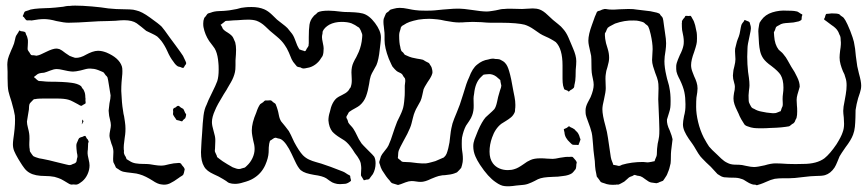

<svg xmlns="http://www.w3.org/2000/svg" viewBox="-20 -617 3090 684"><path d="M74 -545Q71 -547 65 -556Q61 -558 61 -560L63 -564Q64 -566 65.5 -570.5Q67 -575 69 -576Q70 -577 71.5 -577Q73 -577 74 -578Q79 -579 89 -583Q103 -586 120.5 -587Q138 -588 143 -588Q155 -588 177 -590L205 -593Q209 -594 215 -595Q221 -596 230 -596Q235 -597 248 -597Q273 -597 307.5 -594Q342 -591 366 -587Q394 -584 422 -584Q428 -584 442 -583.5Q456 -583 465 -580Q485 -576 515 -554Q546 -532 556 -522Q564 -513 585 -483Q591 -474 605 -456Q625 -429 632 -418Q634 -414 641 -399Q641 -398 642.5 -395Q644 -392 643 -391Q643 -389 641.5 -387Q640 -385 639 -384Q635 -376 633 -375H632Q629 -375 623 -378Q621 -379 617.5 -379.5Q614 -380 613 -381Q605 -386 598 -397Q586 -412 576 -435Q567 -455 555 -471Q546 -482 540 -487Q533 -492 521 -497.5Q509 -503 501 -507Q500 -508 484 -521L467 -534Q451 -545 422 -545Q411 -545 391 -543L364 -542Q335 -542 294 -539Q278 -538 259.5 -537Q241 -536 224 -536Q209 -536 181 -542Q156 -549 137 -549Q119 -549 92 -544Q88 -545 82.5 -544.5Q77 -544 74 -545ZM633 5Q631 8 625.5 11Q620 14 618 16Q599 30 585 36.5Q571 43 555 40Q542 39 523 26Q512 19 500 13Q488 7 477 4Q469 1 449 -1Q430 -3 420.5 -5Q411 -7 402 -14Q395 -18 393 -20Q392 -22 389 -29L384 -39Q383 -43 383 -51L384 -76Q384 -89 377 -105Q370 -126 370 -134Q370 -141 372.5 -153Q375 -165 375 -171Q375 -179 371.5 -192.5Q368 -206 368 -212L367 -223Q367 -225 370 -249Q374 -267 374 -277Q374 -279 368 -314Q365 -334 363 -341Q361 -345 358.5 -347Q356 -349 355 -351L350 -358Q348 -360 344 -361.5Q340 -363 338 -364Q320 -372 309 -372Q297 -374 284 -370.5Q271 -367 267 -366Q249 -362 240 -362Q234 -362 222 -364Q215 -365 203 -368Q191 -371 182 -371Q172 -371 158.5 -365.5Q145 -360 137 -358Q134 -358 127 -357Q120 -356 116 -354Q112 -352 109.5 -349.5Q107 -347 105 -346Q104 -345 103 -344.5Q102 -344 101 -343Q101 -342 102.5 -340.5Q104 -339 105 -339Q113 -331 117 -329Q120 -328 128 -328Q146 -326 154 -326Q208 -326 235 -322Q244 -321 253.5 -318Q263 -315 269 -310Q270 -309 273 -303Q279 -297 280 -292Q284 -284 284 -270Q285 -266 284.5 -262Q284 -258 285 -254V-249Q283 -247 275 -243Q274 -242 272.5 -241Q271 -240 270 -240Q266 -240 257 -246Q251 -249 241 -254.5Q231 -260 223 -262Q209 -266 181 -266H138Q120 -266 111 -265Q109 -264 105.5 -264Q102 -264 100 -263Q96 -259 96 -259Q87 -250 86 -248Q84 -245 83.5 -237.5Q83 -230 83 -227Q82 -219 79.5 -206Q77 -193 76 -184Q76 -175 79.5 -162Q83 -149 84 -141Q85 -135 85 -122Q85 -117 84.5 -109Q84 -101 85 -90Q86 -87 86 -83Q86 -79 87 -77Q87 -77 93 -68Q94 -67 96 -64Q98 -61 100 -60Q101 -59 103.5 -58.5Q106 -58 107 -57Q120 -52 131 -51Q157 -46 175 -41L216 -31Q227 -28 230 -29Q232 -29 234 -30Q236 -31 238 -32Q248 -35 250 -38Q252 -39 253 -44Q254 -49 254 -51Q256 -57 256 -60Q256 -65 254 -73Q252 -89 252 -96V-101Q252 -105 257 -115Q257 -116 259 -120Q261 -124 262 -125Q266 -128 275 -130Q276 -131 278.5 -132Q281 -133 283 -133Q285 -133 289 -124Q294 -120 295 -115Q297 -112 294 -107L293 -84Q292 -80 292 -71Q292 -65 295.5 -50.5Q299 -36 299 -28Q299 -12 292 3.5Q285 19 273 29Q269 32 264 35.5Q259 39 255 40Q252 41 247.5 40.5Q243 40 241 40Q239 40 237 40.5Q235 41 232 40Q230 40 227.5 38.5Q225 37 223 36Q219 34 208 27Q197 20 187 17Q184 16 174 13Q158 10 141 10Q105 10 86 -1Q75 -7 67 -17.5Q59 -28 53 -38Q47 -48 45 -51Q35 -68 30.5 -79Q26 -90 26 -103Q26 -110 27.5 -121.5Q29 -133 30 -140Q35 -178 33 -205Q31 -220 21 -255Q13 -279 10 -292Q7 -307 7 -338V-361L6 -387Q6 -394 8 -406Q10 -415 20 -438Q24 -446 30 -462Q32 -468 33.5 -476Q35 -484 37 -489Q39 -493 46 -503Q48 -508 49 -508Q50 -509 51.5 -507.5Q53 -506 54 -506Q56 -506 62 -505Q68 -504 70 -502Q71 -501 72 -497Q73 -493 74 -492Q75 -490 76.5 -486.5Q78 -483 78 -481Q80 -475 79.5 -466.5Q79 -458 79 -455Q79 -452 78.5 -447Q78 -442 79 -439Q81 -435 85 -430Q88 -424 91 -421Q93 -420 101 -420Q104 -420 107 -419Q110 -418 112 -419Q114 -419 118.5 -420.5Q123 -422 125 -423Q128 -424 144 -432Q168 -444 181 -444Q184 -444 192 -442Q194 -441 196.5 -439.5Q199 -438 201 -437Q206 -433 213 -428Q220 -423 228 -418L241 -413Q243 -413 244.5 -412Q246 -411 249 -411Q266 -410 288 -423Q292 -425 297 -427.5Q302 -430 308 -432Q320 -436 328 -436H331Q343 -436 359 -430Q404 -411 414 -381Q416 -376 416 -364Q416 -352 415 -346Q414 -337 413 -323.5Q412 -310 412 -293Q414 -247 418 -225Q420 -209 422 -203Q423 -197 425 -183.5Q427 -170 427 -159Q427 -147 426 -138.5Q425 -130 424 -124Q420 -98 421 -84Q422 -81 421.5 -77Q421 -73 422 -70Q423 -65 428 -58L431 -50L441 -44Q451 -37 463.5 -35Q476 -33 490 -33Q504 -33 513 -32Q519 -31 531.5 -29Q544 -27 554 -27Q566 -27 583 -32Q601 -36 611 -36Q612 -36 616.5 -36.5Q621 -37 623 -35Q625 -35 628 -29Q636 -21 638 -14Q635 2 633 5ZM632 -189Q630 -185 629 -185Q627 -184 620 -187Q618 -188 614 -188.5Q610 -189 609 -190Q607 -191 607 -192Q607 -193 606 -194Q598 -205 597 -208Q596 -210 596.5 -213.5Q597 -217 597 -219Q597 -220 596.5 -224Q596 -228 598 -230Q598 -231 601 -232.5Q604 -234 605 -234Q611 -240 615 -240Q618 -240 624 -234Q632 -230 633 -229Q635 -226 640 -214Q643 -211 643 -210V-208Q643 -204 640 -196ZM274 -179Q274 -178 273 -176Q272 -174 271 -175Q270 -175 272 -177L273 -188Q273 -191 274 -191Q278 -186 277 -183Z M1262 -242Q1256 -237 1246.5 -232Q1237 -227 1234 -225Q1225 -219 1225 -219Q1223 -218 1221.5 -215Q1220 -212 1219 -210Q1218 -208 1216 -205Q1214 -202 1214 -200Q1214 -197 1215.5 -194.5Q1217 -192 1218 -190L1221 -180Q1225 -174 1230 -169Q1235 -164 1239 -158Q1243 -152 1245.5 -147Q1248 -142 1250 -138Q1258 -120 1268 -106Q1271 -102 1289 -84Q1306 -67 1306 -67L1313 -59Q1318 -50 1318 -35Q1318 -14 1308 4Q1309 2 1298 17L1295 21Q1292 23 1284 23Q1283 24 1280.5 24.5Q1278 25 1276 25Q1275 24 1270 15Q1269 13 1267.5 11Q1266 9 1266 7V3L1267 -18Q1267 -24 1265 -36Q1262 -47 1254 -58.5Q1246 -70 1244 -72Q1228 -98 1216 -109Q1208 -117 1192 -126Q1174 -137 1164 -148Q1152 -163 1150 -188Q1150 -203 1155 -218Q1162 -253 1180 -268Q1185 -272 1198.5 -278.5Q1212 -285 1218 -291Q1222 -294 1226 -302Q1227 -303 1228.5 -305Q1230 -307 1230 -309Q1234 -320 1233 -336.5Q1232 -353 1232 -359Q1232 -379 1239 -394Q1244 -405 1249 -413Q1257 -429 1258 -432Q1268 -456 1270 -482Q1270 -485 1270.5 -488.5Q1271 -492 1270 -496Q1269 -499 1267.5 -502.5Q1266 -506 1265 -509Q1262 -515 1261 -516Q1260 -519 1255 -521Q1246 -528 1232 -534Q1218 -539 1197 -539Q1172 -539 1153 -529Q1136 -519 1130 -506Q1129 -504 1129 -498Q1127 -490 1127 -485Q1127 -478 1130 -464.5Q1133 -451 1133 -445Q1133 -429 1130 -420Q1130 -418 1124 -410Q1116 -396 1102.5 -386.5Q1089 -377 1074 -375Q1066 -373 1061 -373Q1056 -373 1050 -377Q1048 -377 1044 -378Q1040 -379 1038 -380L1033 -386Q1023 -397 1019 -406Q1016 -414 1009 -430Q1002 -446 994 -457Q984 -472 966.5 -486.5Q949 -501 942 -507Q939 -510 924.5 -523.5Q910 -537 894 -543Q882 -547 864 -547Q850 -547 826 -545Q816 -545 794 -543Q786 -543 783 -542Q781 -541 780 -539.5Q779 -538 777 -537L768 -530L766 -529Q766 -528 768 -526Q772 -520 773 -516Q777 -509 791 -501Q807 -491 811 -482L818 -466Q821 -454 821 -440Q821 -426 819 -402V-385Q819 -368 817 -360Q813 -342 803 -324.5Q793 -307 791 -304Q790 -301 777 -281Q753 -242 746 -224Q735 -200 735 -182Q735 -170 741 -150Q747 -130 747 -120V-113L746 -87Q746 -86 745.5 -82.5Q745 -79 746 -76L751 -65Q752 -64 752.5 -61Q753 -58 754 -57L763 -50Q770 -44 790 -32L809 -21Q824 -15 830 -15H832Q837 -15 841 -17Q843 -18 846.5 -18.5Q850 -19 852 -20Q854 -21 860 -27Q872 -38 879.5 -54Q887 -70 887 -86Q887 -100 882 -117Q881 -122 879 -132.5Q877 -143 877 -152Q877 -179 893 -216Q899 -235 907 -246L916 -252Q918 -253 920 -255.5Q922 -258 925 -259H933Q935 -259 939.5 -259.5Q944 -260 946 -259Q948 -258 953 -253Q954 -252 957.5 -250Q961 -248 962 -246Q964 -242 966 -235.5Q968 -229 969 -226Q971 -220 973.5 -206.5Q976 -193 982 -184Q983 -183 996 -167L1009 -150Q1014 -142 1028 -111Q1045 -79 1059 -64Q1069 -54 1081 -48.5Q1093 -43 1106 -39.5Q1119 -36 1125 -34Q1156 -24 1196 -8Q1208 -4 1220 5Q1221 5 1223.5 6.5Q1226 8 1227 9Q1228 11 1228 14Q1228 17 1229 19Q1229 20 1230 23Q1231 26 1230 27Q1230 28 1227.5 29.5Q1225 31 1224 32Q1215 38 1207 38L1191 39Q1181 39 1172 36Q1164 34 1154.5 27Q1145 20 1142 18Q1129 10 1099 6Q1082 3 1071 -0.5Q1060 -4 1051 -11Q1041 -21 1031 -43Q1027 -51 1018.5 -69.5Q1010 -88 1000 -102Q991 -115 981 -121Q979 -122 975.5 -123Q972 -124 970 -124Q969 -124 965.5 -125.5Q962 -127 960 -126Q957 -126 952.5 -122.5Q948 -119 946 -118Q945 -117 944 -117Q943 -117 942 -115Q941 -114 940.5 -110.5Q940 -107 939 -105Q937 -94 937 -74Q936 -54 925 -29Q911 2 882 19Q869 27 846 33Q831 38 817 38Q806 38 797 35Q794 34 790.5 31.5Q787 29 786 28Q777 22 759 12Q753 9 741 3.5Q729 -2 720.5 -8.5Q712 -15 707 -24Q696 -42 696 -75Q696 -86 697 -96Q698 -106 698 -115L700 -142Q702 -181 705 -205Q708 -229 716 -244Q720 -256 735 -286Q749 -314 754 -328Q759 -344 759 -369Q759 -385 758 -393Q756 -419 749 -436Q746 -444 737.5 -454.5Q729 -465 725 -471Q710 -494 705 -520Q704 -524 704 -533Q704 -544 707 -551Q708 -554 709.5 -555.5Q711 -557 712 -558Q714 -560 716 -563.5Q718 -567 721 -569Q723 -570 726 -570.5Q729 -571 731 -572Q743 -577 760.5 -577.5Q778 -578 786 -579Q798 -580 807.5 -582Q817 -584 824 -585Q839 -590 854 -591Q861 -592 876 -592Q902 -592 921 -584Q935 -578 949 -564.5Q963 -551 967 -547Q974 -541 985.5 -532.5Q997 -524 1004 -517Q1005 -516 1017 -501Q1025 -492 1030.5 -477Q1036 -462 1039 -455Q1045 -443 1047 -441Q1048 -440 1049.5 -440Q1051 -440 1052 -439L1062 -436Q1063 -436 1064.5 -435Q1066 -434 1067 -435Q1069 -435 1073 -444Q1079 -452 1079 -454Q1080 -456 1079.5 -458Q1079 -460 1080 -462V-484Q1080 -512 1082.5 -529Q1085 -546 1097 -559Q1099 -562 1101.5 -563.5Q1104 -565 1106 -567L1112 -573Q1123 -579 1151 -579Q1167 -579 1199 -575Q1207 -574 1224 -574Q1229 -574 1244.5 -573Q1260 -572 1272 -569Q1295 -563 1316 -535Q1337 -507 1337 -484Q1337 -476 1335.5 -463Q1334 -450 1333 -442Q1329 -403 1321 -385Q1317 -377 1310.5 -366Q1304 -355 1301 -347Q1297 -335 1295 -318Q1291 -293 1284 -274Q1277 -255 1262 -242Z M2018 0Q2006 8 1986 10Q1968 13 1950 13Q1946 13 1931.5 14Q1917 15 1906 18Q1898 20 1884 28Q1872 34 1866 36Q1855 41 1840 42Q1825 43 1819 44Q1793 48 1778 46Q1764 45 1746 32Q1719 14 1690 -30Q1679 -47 1674 -59Q1666 -77 1666 -96Q1666 -108 1670.5 -120.5Q1675 -133 1683 -152Q1697 -184 1710 -199L1733 -220Q1741 -228 1741 -228Q1747 -236 1751 -255Q1753 -268 1761 -294Q1766 -307 1766 -312Q1766 -314 1763 -326Q1763 -330 1762 -332Q1760 -334 1757.5 -336Q1755 -338 1754 -339Q1742 -351 1726 -353H1723L1709 -352Q1708 -351 1706 -351.5Q1704 -352 1703 -351Q1702 -351 1693 -342Q1673 -323 1669 -283Q1667 -273 1667 -266Q1667 -261 1667.5 -241.5Q1668 -222 1662 -206Q1659 -197 1651.5 -186Q1644 -175 1640 -169Q1631 -152 1626 -127Q1625 -120 1625 -105Q1625 -91 1626 -83Q1627 -77 1628 -68.5Q1629 -60 1629 -50Q1629 -40 1626 -29L1623 -19L1616 -11Q1608 -3 1608 -3Q1606 -2 1598 1Q1587 5 1565 7Q1561 7 1556 7.5Q1551 8 1543 10Q1535 12 1516 20Q1494 31 1479 31Q1471 31 1462.5 29.5Q1454 28 1446 28Q1437 28 1425 32.5Q1413 37 1408 39Q1399 42 1398 42Q1397 42 1388 39L1378 36Q1375 35 1372 31.5Q1369 28 1368 26Q1357 15 1341 -11Q1336 -20 1333 -32Q1331 -36 1331 -40Q1331 -41 1334 -50L1337 -60Q1340 -67 1350 -79Q1361 -92 1364 -99Q1372 -116 1381 -145Q1385 -158 1395 -184Q1399 -192 1405 -204.5Q1411 -217 1414 -226Q1419 -239 1421 -268Q1422 -276 1422 -290V-312Q1425 -330 1423 -336Q1423 -338 1420.5 -340.5Q1418 -343 1417 -345Q1414 -351 1412 -353Q1409 -356 1403 -358.5Q1397 -361 1393 -364Q1387 -369 1378 -380Q1376 -383 1365 -408Q1350 -447 1350 -474V-491Q1350 -502 1349 -507Q1349 -512 1347.5 -521.5Q1346 -531 1346 -539Q1346 -546 1347 -550L1351 -560Q1354 -568 1355 -569Q1356 -571 1364 -576Q1370 -583 1372 -583Q1374 -584 1377.5 -584.5Q1381 -585 1383 -586Q1393 -589 1404 -589Q1417 -589 1433.5 -585.5Q1450 -582 1459 -581Q1471 -579 1497 -579Q1518 -579 1528 -580L1558 -583Q1600 -587 1620 -586Q1630 -586 1658 -582Q1696 -576 1714 -576Q1721 -576 1733 -578Q1747 -580 1755 -582Q1759 -583 1764 -584Q1769 -585 1776 -585Q1783 -586 1797 -586L1840 -585Q1849 -585 1858.5 -586Q1868 -587 1878 -587Q1892 -587 1903 -583Q1916 -578 1930 -564.5Q1944 -551 1950 -546Q1957 -540 1968.5 -531Q1980 -522 1986 -514Q1997 -502 2005 -483.5Q2013 -465 2015 -460Q2016 -457 2021.5 -444.5Q2027 -432 2030 -420.5Q2033 -409 2033 -399Q2033 -388 2031 -368Q2031 -361 2030.5 -344.5Q2030 -328 2027 -317Q2026 -315 2026 -311.5Q2026 -308 2024 -304Q2019 -299 2011 -295Q2007 -291 2007 -291Q2005 -291 2004 -292Q2003 -293 2002 -294Q1991 -298 1990 -299Q1989 -301 1988 -305.5Q1987 -310 1986 -312Q1984 -323 1984 -336Q1984 -349 1984 -353V-384Q1984 -443 1960 -467Q1953 -472 1942 -478Q1935 -482 1923.5 -487Q1912 -492 1904 -497Q1898 -501 1881.5 -512.5Q1865 -524 1849 -529Q1838 -532 1816 -534Q1793 -536 1765 -536Q1737 -536 1728 -536Q1717 -536 1695 -538L1664 -539L1638 -538Q1630 -537 1614 -537Q1598 -537 1566 -543Q1549 -547 1538 -548Q1518 -550 1509 -550Q1490 -550 1470 -547Q1451 -543 1439.5 -539Q1428 -535 1418 -528Q1416 -527 1413.5 -525.5Q1411 -524 1410 -522Q1407 -519 1407 -514Q1402 -501 1402 -491Q1402 -463 1406 -450Q1406 -448 1407 -444Q1408 -440 1409 -438Q1410 -434 1416 -430L1422 -422Q1424 -421 1438 -415Q1444 -412 1466 -408Q1480 -406 1487 -404L1497 -398L1507 -393Q1509 -392 1511 -388Q1513 -384 1515 -382Q1518 -378 1520 -367Q1520 -365 1520.5 -362Q1521 -359 1520 -355Q1519 -351 1517.5 -348Q1516 -345 1515 -343Q1514 -340 1503 -324Q1491 -305 1489 -299Q1487 -291 1484.5 -278.5Q1482 -266 1478 -257Q1474 -249 1467.5 -238Q1461 -227 1458 -219Q1454 -210 1451 -197Q1448 -184 1446 -177Q1443 -164 1431 -140Q1425 -128 1417 -114Q1404 -90 1401 -82Q1398 -74 1398 -60Q1398 -59 1397.5 -56.5Q1397 -54 1398 -53Q1400 -51 1401.5 -50Q1403 -49 1404 -48Q1406 -47 1408 -44.5Q1410 -42 1413 -41Q1415 -40 1421 -40L1442 -39Q1449 -38 1467 -36Q1485 -34 1498 -35Q1506 -36 1516.5 -39Q1527 -42 1531 -43L1554 -53L1561 -56Q1568 -62 1571 -69.5Q1574 -77 1577 -89Q1582 -108 1584 -133Q1586 -151 1588 -160Q1591 -177 1598 -194Q1605 -211 1607 -216L1618 -244L1630 -281Q1642 -323 1651 -341Q1663 -374 1680 -387Q1698 -402 1719 -405Q1735 -410 1744 -407Q1747 -407 1753.5 -406.5Q1760 -406 1763 -404Q1767 -402 1772 -399Q1777 -396 1780 -392Q1788 -384 1794 -363Q1801 -340 1809 -292Q1810 -287 1813 -272Q1816 -257 1816 -243Q1816 -233 1815 -228Q1815 -221 1814 -218Q1809 -206 1800.5 -199Q1792 -192 1782 -186Q1772 -180 1766 -176Q1744 -159 1733 -127Q1724 -102 1724 -77Q1724 -51 1736 -35Q1745 -23 1759 -17Q1773 -11 1789 -11Q1803 -11 1814 -15Q1825 -18 1845 -32Q1858 -42 1870 -47Q1883 -53 1905 -53Q1920 -53 1927 -52L1949 -51Q1957 -51 1975 -55Q1997 -59 2007 -58Q2009 -58 2014 -58.5Q2019 -59 2021 -57Q2023 -55 2025 -52.5Q2027 -50 2028 -49Q2029 -48 2031 -45.5Q2033 -43 2034 -40Q2035 -39 2034.5 -37.5Q2034 -36 2034 -35Q2033 -32 2033 -27Q2033 -22 2031 -15Q2021 -2 2018 0ZM2040 -141Q2042 -138 2043 -135Q2044 -132 2045 -129Q2045 -127 2048 -121Q2048 -119 2046 -114Q2044 -109 2043 -106Q2042 -105 2042 -103.5Q2042 -102 2041 -101Q2039 -100 2037.5 -100.5Q2036 -101 2035 -101H2027Q2021 -101 2019 -102Q2018 -102 2011 -109Q1992 -126 1991 -145Q1991 -147 1989.5 -151.5Q1988 -156 1989 -157Q1990 -158 1994.5 -159.5Q1999 -161 2000 -162Q2005 -167 2007 -167Q2009 -167 2012 -164Q2020 -161 2027 -156Q2029 -153 2033.5 -149Q2038 -145 2040 -141Z M2371 -80Q2370 -71 2370 -57.5Q2370 -44 2369 -35Q2365 -15 2359 -2Q2356 8 2347 20L2342 27L2329 32Q2327 33 2325 34Q2323 35 2321 35Q2320 36 2317 35.5Q2314 35 2313 35L2299 33Q2291 31 2279.5 22Q2268 13 2262 11Q2254 9 2251 9Q2242 6 2241 6Q2238 7 2236 8Q2234 9 2233 10Q2226 12 2221 15Q2216 19 2212 23Q2208 27 2204 30Q2190 38 2185 40Q2182 41 2179.5 40.5Q2177 40 2174 41Q2149 43 2133 36Q2130 35 2126.5 34Q2123 33 2120 31L2113 21L2106 12L2104 1Q2101 -11 2100 -25Q2099 -39 2099 -43Q2098 -53 2096 -67Q2094 -81 2093 -99Q2092 -108 2091 -121.5Q2090 -135 2088 -144Q2085 -158 2072 -192Q2071 -195 2069.5 -199Q2068 -203 2067 -208Q2066 -212 2066 -224Q2066 -236 2073.5 -251Q2081 -266 2084 -271Q2095 -297 2095 -315Q2095 -324 2092 -337Q2089 -350 2088 -359Q2087 -369 2087 -388Q2087 -408 2086 -418Q2085 -424 2081 -441Q2080 -445 2078 -454.5Q2076 -464 2076 -472Q2076 -494 2089 -529Q2092 -536 2095.5 -547Q2099 -558 2103 -566Q2104 -568 2105 -571Q2106 -574 2108 -576Q2109 -577 2112 -578Q2115 -579 2117 -579Q2127 -584 2130 -584Q2132 -585 2135 -585Q2140 -585 2144 -584Q2148 -583 2152 -583Q2164 -582 2189 -584L2219 -585Q2238 -585 2247 -583Q2293 -577 2297 -577Q2303 -576 2320 -572L2328 -569Q2331 -568 2333 -563Q2340 -556 2341 -553L2343 -544L2346 -522L2349 -501Q2353 -477 2353 -463Q2353 -451 2351 -436.5Q2349 -422 2348 -416L2347 -399Q2347 -377 2354 -347Q2356 -337 2360 -324Q2364 -311 2365 -303Q2369 -284 2369 -257Q2369 -241 2368 -234Q2367 -226 2364 -217Q2361 -208 2360 -204L2356 -191Q2355 -174 2366 -152Q2374 -132 2376 -121Q2375 -109 2371 -80ZM2329 -157Q2329 -171 2325 -263L2326 -302Q2326 -320 2324 -328Q2322 -338 2314 -358Q2310 -369 2306.5 -381Q2303 -393 2303 -403Q2303 -413 2304 -422.5Q2305 -432 2305 -442Q2305 -464 2298 -495Q2293 -516 2290 -521Q2289 -524 2285.5 -527Q2282 -530 2280 -531Q2274 -537 2273 -537Q2270 -539 2257 -542Q2250 -544 2237 -544Q2205 -545 2171 -533Q2165 -530 2152 -523L2145 -518Q2143 -515 2141.5 -511.5Q2140 -508 2139 -505L2135 -498V-490Q2135 -481 2139 -463Q2140 -459 2145 -443Q2150 -427 2150 -411Q2150 -398 2144 -378Q2139 -364 2138 -352Q2137 -347 2137 -336L2138 -303Q2138 -290 2132 -264Q2126 -240 2126 -228Q2126 -207 2137 -168Q2143 -147 2146 -125L2156 -57Q2157 -50 2162 -38Q2163 -37 2163.5 -34Q2164 -31 2165 -30Q2167 -29 2169.5 -29Q2172 -29 2174 -28Q2177 -28 2179.5 -27Q2182 -26 2185 -26Q2188 -26 2191 -27.5Q2194 -29 2196 -30Q2230 -40 2271 -40Q2275 -40 2281.5 -39Q2288 -38 2292 -39Q2295 -39 2298 -40Q2301 -41 2304 -41Q2305 -42 2308 -42Q2311 -42 2312 -43L2314 -49Q2320 -61 2320 -68Q2320 -86 2323 -105Q2324 -110 2325.5 -116.5Q2327 -123 2328 -131Q2329 -138 2329 -157Z M2807 -537Q2800 -536 2789 -535.5Q2778 -535 2770 -533.5Q2762 -532 2755 -527Q2753 -526 2750 -524.5Q2747 -523 2745 -521Q2744 -520 2741 -510L2737 -502L2738 -488Q2740 -458 2754 -440Q2758 -436 2762.5 -432.5Q2767 -429 2770 -425Q2781 -412 2786 -402L2799 -379Q2812 -360 2820 -342Q2829 -324 2829 -308L2825 -294Q2824 -291 2821 -280.5Q2818 -270 2818 -261L2819 -241Q2820 -234 2820 -220Q2820 -206 2818 -199Q2818 -197 2816.5 -194.5Q2815 -192 2814 -190Q2812 -183 2809 -180Q2808 -178 2802 -175Q2800 -174 2797.5 -171.5Q2795 -169 2791 -167L2778 -165Q2764 -163 2746 -162Q2728 -161 2721 -161Q2711 -160 2690 -160Q2674 -160 2666 -161Q2656 -162 2643 -167Q2637 -169 2635 -171Q2633 -172 2632 -174Q2631 -176 2630 -177Q2619 -194 2615 -203Q2612 -211 2606 -223Q2600 -235 2596.5 -245.5Q2593 -256 2593 -266Q2593 -274 2595 -286Q2598 -297 2598 -308Q2598 -314 2595.5 -322Q2593 -330 2592 -336Q2590 -348 2592 -359Q2592 -366 2596 -380Q2600 -396 2600 -406Q2600 -413 2599 -424.5Q2598 -436 2599 -444L2603 -460Q2605 -469 2607.5 -475.5Q2610 -482 2612 -487Q2615 -495 2617 -507.5Q2619 -520 2621 -527Q2622 -531 2625.5 -535.5Q2629 -540 2630 -541Q2632 -546 2633 -546L2640 -543Q2649 -540 2650 -538Q2651 -537 2652 -532Q2653 -527 2654 -525Q2655 -522 2655 -515Q2655 -510 2650 -487Q2643 -457 2643 -446L2642 -415Q2642 -388 2645 -361Q2646 -355 2648 -340Q2650 -325 2650 -313Q2650 -307 2648 -293Q2646 -275 2647 -266Q2647 -257 2648 -253Q2648 -252 2651 -246Q2656 -236 2658 -234Q2661 -231 2667 -229Q2678 -222 2692.5 -219.5Q2707 -217 2711 -216Q2715 -216 2724.5 -214.5Q2734 -213 2741 -214Q2744 -214 2748.5 -216Q2753 -218 2756 -219Q2757 -220 2758.5 -220Q2760 -220 2761 -221Q2762 -222 2762 -223.5Q2762 -225 2763 -226Q2764 -231 2768 -239Q2769 -244 2768.5 -252Q2768 -260 2768 -264Q2768 -274 2769.5 -284Q2771 -294 2771 -305Q2771 -333 2761 -350Q2753 -363 2728 -382Q2708 -396 2699 -409Q2691 -421 2688 -434.5Q2685 -448 2684 -461Q2683 -474 2683 -478Q2683 -485 2682 -496Q2681 -507 2682 -514Q2685 -534 2686 -536L2692 -545Q2706 -565 2731.5 -573Q2757 -581 2784 -579Q2801 -579 2809 -578L2820 -576Q2823 -575 2833 -568Q2838 -566 2838 -565Q2839 -564 2838 -562.5Q2837 -561 2837 -560Q2836 -557 2836 -553Q2836 -549 2835 -546Q2834 -545 2831 -543.5Q2828 -542 2826 -541ZM3019 -137Q3012 -118 2992 -92Q2976 -69 2971 -60Q2968 -53 2963 -40.5Q2958 -28 2953 -20Q2939 1 2919 7Q2908 10 2885 10Q2871 10 2839 14Q2809 18 2792 18Q2787 18 2770.5 18Q2754 18 2740 20Q2726 23 2709 31Q2698 36 2689 39Q2680 42 2679 42Q2676 44 2671 41Q2662 41 2658 39Q2649 36 2640 30Q2629 22 2620 20Q2610 16 2593.5 16Q2577 16 2568 15Q2558 15 2554 13Q2550 12 2544 8Q2538 4 2536 3Q2531 -2 2524 -10Q2517 -18 2512 -23L2496 -38Q2478 -56 2475 -60Q2468 -69 2460 -83Q2452 -97 2447 -104Q2443 -109 2433.5 -123Q2424 -137 2418.5 -149.5Q2413 -162 2413 -174Q2413 -184 2417 -204Q2419 -210 2421 -224Q2422 -231 2422 -246Q2422 -270 2418 -289Q2414 -308 2402 -333Q2397 -342 2393 -352Q2389 -362 2389 -371Q2388 -383 2391 -393Q2394 -403 2402 -421Q2412 -440 2415 -456Q2416 -461 2416 -470Q2416 -484 2410 -510Q2409 -519 2409 -535Q2410 -537 2409.5 -539Q2409 -541 2410 -543Q2413 -549 2419 -555Q2421 -560 2422 -560Q2423 -561 2427 -560.5Q2431 -560 2433 -560Q2434 -560 2437 -560.5Q2440 -561 2441 -560Q2443 -558 2447 -550Q2453 -541 2456.5 -527Q2460 -513 2462 -501Q2463 -495 2463 -480Q2463 -466 2461 -459Q2459 -450 2453 -432Q2442 -403 2442 -385Q2442 -373 2447 -360.5Q2452 -348 2453 -345Q2458 -335 2461.5 -324Q2465 -313 2465 -302Q2465 -291 2461 -269Q2460 -258 2460 -236Q2460 -212 2467 -182.5Q2474 -153 2487 -127Q2499 -105 2506 -95Q2514 -85 2535 -66Q2539 -62 2549.5 -52Q2560 -42 2571 -37Q2582 -31 2596 -30.5Q2610 -30 2614 -30Q2622 -30 2638 -26Q2656 -22 2666 -22Q2678 -22 2704 -28Q2727 -35 2743 -35Q2757 -35 2787 -33Q2814 -32 2841 -33Q2890 -33 2917 -53Q2937 -69 2960 -103Q2977 -130 2982 -146Q2987 -159 2987 -176L2986 -198Q2984 -214 2984 -222Q2984 -235 2989 -258Q2990 -263 2993 -280.5Q2996 -298 2996 -313Q2996 -329 2992 -340Q2989 -353 2983 -363Q2978 -375 2974.5 -387.5Q2971 -400 2971 -412Q2971 -421 2973 -437Q2977 -461 2975 -473Q2975 -484 2973 -489Q2971 -492 2969 -497.5Q2967 -503 2965 -506Q2959 -517 2942 -528L2922 -543Q2921 -544 2919 -545Q2917 -546 2916 -548Q2915 -550 2918 -553Q2921 -565 2923 -567Q2924 -568 2931 -568Q2944 -570 2951 -569Q2963 -569 2968 -567Q2971 -566 2973 -563.5Q2975 -561 2977 -560Q2985 -555 2986 -553Q2986 -553 2992 -544Q2998 -534 3009 -507Q3019 -481 3022 -468Q3027 -445 3029 -417L3034 -381L3040 -355Q3048 -327 3048 -312Q3048 -300 3043.5 -286.5Q3039 -273 3037 -267Q3031 -246 3028 -225Q3028 -216 3027.5 -198Q3027 -180 3025.5 -165Q3024 -150 3019 -137Z"/></svg>

Font: Rubik-Burned
Style: Regular
Weight: 400
Designer: NaN (generative design), Hubert & Fischer (Rubik source font outlines)
Foundry: NaN, Hubert & Fischer
Version: Version 1.000